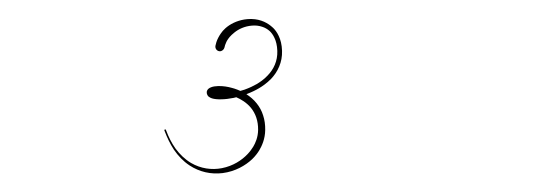

<svg xmlns="http://www.w3.org/2000/svg" viewBox="-20 -795 588 203"><path d="M244.4 -774.9C236 -774.8 228.2 -772.1 222.3 -768.2C219.3 -766.2 217.1 -764.1 215.6 -762.4C214.4 -760.9 212.5 -758.5 210.8 -755.2C209 -751.8 208.2 -748.7 207.8 -746.7C207.7 -746.4 207.7 -746 207.7 -745.7C207.7 -743 209.8 -740.8 212.5 -740.8C214.7 -740.8 216.8 -742.6 217.3 -744.7C217.6 -746.2 218.2 -748.3 219.4 -750.8C220.6 -753.2 222 -754.9 222.9 -756C224.1 -757.3 225.6 -758.9 227.8 -760.6C232.3 -764.3 238.8 -767.3 246.2 -767.9C250.2 -768.3 253.9 -767.8 257.2 -766.7C260.4 -765.7 262.8 -764.1 264.6 -762.6C264.9 -762.3 265.2 -762 265.5 -761.8C266.9 -760.4 268.7 -758.2 270.2 -754.9C271.8 -751.6 273 -747.1 273.2 -741.2C273.4 -735.8 272.4 -730.9 270.6 -726.6C268.7 -722 265.9 -718.2 262.9 -715.1C258.9 -710.8 254.4 -707.9 251.4 -706.1C248.1 -704.2 243.8 -702.1 238.5 -700.2C237 -699.7 235.6 -699.3 234.1 -698.9C233 -699.4 232 -699.8 231 -700.2C228.7 -701.1 226.7 -701.7 225.1 -702.1C221.2 -703.2 215.8 -704.2 210.6 -704C207.9 -703.9 205.3 -703.6 203.1 -702.7C202.2 -702.4 201.1 -701.8 200.2 -701C199.8 -700.5 199.3 -700 199 -699.3C198.7 -698.7 198.5 -697.9 198.6 -697.1C198.6 -696.3 198.8 -695.5 199.2 -694.7C199.5 -694 200 -693.4 200.5 -692.9C201.6 -692 202.9 -691.4 204.1 -691C206.7 -690.2 210.1 -689.9 213.7 -690C217.8 -690 222.4 -690.6 227 -691.5C227.9 -691.7 228.8 -692 229.8 -692.2C234.7 -690.1 240.7 -686.6 245.4 -680.9C250.2 -674.9 253 -667.3 252.9 -657.7C252.8 -649.8 250 -643.7 247.8 -640C246.4 -637.7 244.4 -634.8 241.5 -631.8C235.7 -625.7 226.5 -619.5 214.6 -617.2C203.8 -615.1 192.3 -616.7 182 -622.7C175.6 -626.5 170.1 -631.8 165.6 -637.9C161.2 -644.1 158.1 -650.6 156 -656.2C155.9 -656.5 155.5 -657.4 155.4 -657.7C155.3 -658 155 -658.2 154.6 -658.2C154.2 -658.2 153.8 -657.9 153.8 -657.4C153.8 -657.3 153.8 -657.2 153.8 -657.1C154 -656.8 154.3 -655.9 154.4 -655.6C156.6 -649.9 159.6 -643.2 163.9 -636.7C168.3 -630.3 173.7 -624.5 180.4 -620.1C191 -613.1 203.3 -610.5 215.4 -612C228.7 -613.7 239.5 -620 246.6 -626.7C250.1 -630.1 252.5 -633.4 254.2 -636.2C256.8 -640.6 260.3 -648 260.4 -657.6C260.5 -663 259.8 -668.2 258.2 -673C256.7 -677.9 254.3 -682.1 251.4 -685.7C248.1 -689.9 244.2 -693 240.5 -695.4C246 -697.5 250.5 -699.7 254 -701.8C257.2 -703.7 262 -706.9 266.6 -711.6C269.9 -715.1 273 -719.4 275.2 -724.7C277.3 -729.7 278.4 -735.2 278.2 -741.3C278 -747.9 276.6 -753 274.7 -757C272.9 -760.9 270.7 -763.6 269 -765.3C268.7 -765.6 268.3 -765.9 267.9 -766.3C265.8 -768.2 263 -770.3 259.2 -772C255.4 -773.7 251 -774.8 246.1 -774.9C245.5 -774.9 245 -774.9 244.4 -774.9ZM205.1 -697.7C205.1 -697.7 205.1 -697.7 205.1 -697.7C205.1 -697.7 205.1 -697.6 205.2 -697.6C205.2 -697.6 205.2 -697.6 205.2 -697.6C205.1 -697.7 205.1 -697.7 205.1 -697.7ZM209.8 -696.4C209.4 -696.4 208.9 -696.4 208.5 -696.4C209.9 -696.1 211.7 -695.9 213.7 -695.9C214.5 -695.9 215.4 -695.9 216.4 -695.9C214.5 -696.2 212.6 -696.4 210.6 -696.4C210.4 -696.4 210.1 -696.4 209.8 -696.4Z"/></svg>

Font: Sinatra
Style: Regular
Weight: 400
Designer: Fahmi
Version: Version 0.1